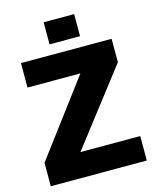

<svg xmlns="http://www.w3.org/2000/svg" viewBox="-130 -987 875 1076"><g transform="rotate(-15 307.5 -449.0)"><path d="M29 0V-136L353 -568H46V-710H572V-574L239 -142H586V0ZM228 -770V-898H405V-770Z"/></g></svg>

Font: Geist ExtBd
Style: Regular
Weight: 400
Designer: Basement.studio, Andrés Briganti, Mateo Zaragoza
Foundry: Basement.studio, Vercel, Andrés Briganti, Guido Ferreyra, Mateo Zaragoza
Version: Version 1.401